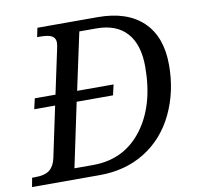

<svg xmlns="http://www.w3.org/2000/svg" viewBox="-100 -797 905 879"><g transform="rotate(-10 352.0 -357.0)"><path d="M-13.2 -42H0Q47.4 -42 69.1 -60.1Q90.8 -78.1 98.1 -113.8L147.9 -349.1H50.8L62 -397.9H158.2L202.1 -604Q203.6 -610.8 204.8 -618.4Q206.1 -626 206.1 -631.8Q206.1 -652.3 190.2 -662.1Q174.3 -671.9 133.8 -671.9H121.1L129.9 -713.9H410.2Q546.4 -713.9 620.1 -643.6Q693.8 -573.2 693.8 -441.9Q693.8 -317.4 644.5 -215.1Q595.2 -112.8 504.4 -56.4Q413.6 0 293.9 0H-21ZM272 -50.8Q415.5 -50.8 500.2 -161.4Q585 -272 585 -453.1Q585 -556.2 536.4 -610.1Q487.8 -664.1 395 -664.1H315.9L258.8 -397.9H428.2L417 -349.1H248L185.1 -50.8Z"/></g></svg>

Font: Droid Serif
Style: Italic
Weight: 400
Italic angle: -12°
Designer: Monotype Design team
Foundry: Monotype Imaging Inc.
Version: Version 1.03